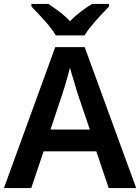

<svg xmlns="http://www.w3.org/2000/svg" viewBox="-20 -957 713 977"><path d="M533 0 470 -187H202L139 0H0L261 -717H411L673 0ZM375 -481Q371 -495 363.5 -519Q356 -543 348.5 -569Q341 -595 336 -612Q331 -592 323.5 -565.5Q316 -539 309 -515.5Q302 -492 298 -481L237 -298H437ZM264 -777Q251 -800 228.5 -827Q206 -854 182 -879.5Q158 -905 140 -924V-937H226Q252 -920 281.5 -898Q311 -876 336 -849Q362 -876 392 -898.5Q422 -921 449 -937H535V-924Q517 -906 493 -880Q469 -854 446.5 -827Q424 -800 410 -777Z"/></svg>

Font: Noto Sans Lisu SemiBold
Style: Regular
Weight: 600
Designer: Monotype Design Team. David Williams.
Foundry: Monotype Imaging Inc.
Version: Version 2.102; ttfautohint (v1.8.4.7-5d5b)